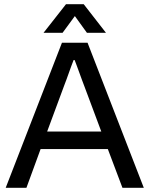

<svg xmlns="http://www.w3.org/2000/svg" viewBox="-20 -888 707 908"><path d="M7 0 273 -686H394L660 0H559L490 -183H172L105 0ZM203 -266H459L379 -480Q373 -495 367.5 -510.5Q362 -526 356 -542Q350 -558 344.5 -573.5Q339 -589 333 -604H328Q322 -589 316.5 -573.5Q311 -558 305.5 -543Q300 -528 294.5 -512.5Q289 -497 283 -482ZM186 -733 292 -868H376L481 -733H391L334 -812L276 -733Z"/></svg>

Font: Archivo VF Beta
Style: Regular
Weight: 400
Designer: Hector Gatti
Foundry: Omnibus-Type
Version: Version 1.002